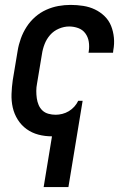

<svg xmlns="http://www.w3.org/2000/svg" viewBox="-20 -548 540 783"><path d="M158 215 192 8Q163 8 136.5 1Q110 -6 88.5 -21.5Q67 -37 52.5 -60Q38 -83 32 -109.5Q26 -136 27 -164.5Q28 -193 32 -221L52 -341Q56 -366 65 -391Q74 -416 88.5 -438.5Q103 -461 123.5 -479Q144 -497 168.5 -508Q193 -519 218 -523.5Q243 -528 268 -528Q294 -528 319.5 -524Q345 -520 367 -509.5Q389 -499 406.5 -482Q424 -465 433 -442.5Q442 -420 444.5 -394.5Q447 -369 442 -343L441 -333H341L342 -339Q345 -359 342 -378Q339 -397 328 -412Q317 -427 299 -433.5Q281 -440 262 -440Q241 -440 220 -431Q199 -422 184.5 -405.5Q170 -389 162 -368.5Q154 -348 151 -327L131 -207Q128 -192 128 -177Q128 -162 130 -147.5Q132 -133 137.5 -120Q143 -107 153 -97.5Q163 -88 177.5 -84Q192 -80 207 -80Q220 -80 234 -83.5Q248 -87 260.5 -94.5Q273 -102 283 -113Q293 -124 299 -137H317L259 215Z"/></svg>

Font: Iosevka Term Curly SmBd Obl
Style: Regular
Weight: 600
Italic angle: -9°
Designer: Belleve Invis
Foundry: Belleve Invis
Version: Version 32.3.0